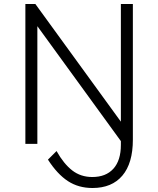

<svg xmlns="http://www.w3.org/2000/svg" viewBox="-20 -720 792 961"><path d="M107 -700H157L585 -111V-700H645V-23L595 0L167 -589V0H107ZM263 36Q299 100 341.5 133Q384 166 442 166Q510 166 547.5 124.5Q585 83 585 5V-499H645V-21Q645 97 592.5 159Q540 221 443 221Q373 221 320 186.5Q267 152 220 79Z"/></svg>

Font: Moderustic Light
Style: Regular
Weight: 300
Designer: Tural Alisoy
Foundry: TAFT Foundry
Version: Version 2.120